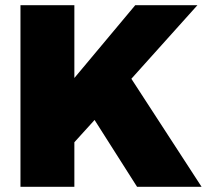

<svg xmlns="http://www.w3.org/2000/svg" viewBox="-20 -721 801 741"><path d="M758 0H509L345 -258L267 -172V0H59V-701H267V-420L502 -701H742L487 -417Z"/></svg>

Font: Gontserrat ExtraBold
Style: Regular
Weight: 800
Designer: Julieta Ulanovsky
Foundry: Julieta Ulanovsky
Version: Version 6.001